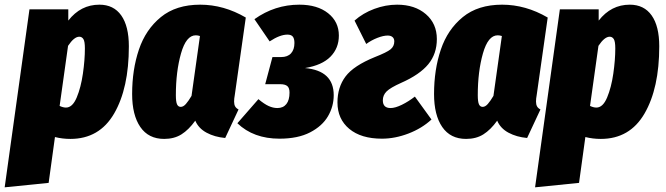

<svg xmlns="http://www.w3.org/2000/svg" viewBox="-64 -574 2846 821"><path d="M62 -534H228V-486Q281 -554 361 -554Q422 -554 454.5 -508Q487 -462 487 -376Q487 -197 424 -88.5Q361 20 237 20Q203 20 171 12L144 208L-44 227ZM299 -367Q299 -397 292.5 -407Q286 -417 275 -417Q253 -417 227 -378L191 -121Q206 -114 218 -114Q246 -114 264 -157Q282 -200 290.5 -259Q299 -318 299 -367Z M987 -499 940 -168Q937 -152 937 -140Q937 -127 941.5 -119Q946 -111 956 -106L899 16Q854 12 819.5 -6.5Q785 -25 771 -58Q743 -19 712 0.5Q681 20 638 20Q571 20 536 -31Q501 -82 501 -172Q501 -276 530 -362Q559 -448 624 -501Q689 -554 792 -554Q893 -554 987 -499ZM688 -167Q688 -139 693 -128Q698 -117 709 -117Q720 -117 731 -129.5Q742 -142 755 -164L791 -420Q782 -423 773 -423Q732 -423 710 -345.5Q688 -268 688 -167Z M1385 -422Q1385 -368 1349 -331.5Q1313 -295 1240 -283Q1363 -272 1363 -167Q1363 -119 1338.5 -77Q1314 -35 1262 -8Q1210 19 1131 19Q1020 19 951 -47L1041 -150Q1066 -129 1085 -120.5Q1104 -112 1122 -112Q1147 -112 1160.5 -129Q1174 -146 1174 -178Q1174 -198 1164.5 -206Q1155 -214 1134 -214H1070L1101 -330H1138Q1166 -330 1180.5 -346Q1195 -362 1195 -390Q1195 -409 1188 -417.5Q1181 -426 1165 -426Q1133 -426 1089 -397L1024 -492Q1111 -554 1216 -554Q1293 -554 1339 -517.5Q1385 -481 1385 -422Z M1804 -407Q1804 -344 1767.5 -299.5Q1731 -255 1652 -220Q1605 -199 1589 -183Q1573 -167 1573 -145Q1573 -112 1606 -112Q1626 -112 1654.5 -126Q1683 -140 1710 -161L1781 -63Q1740 -25 1682.5 -3Q1625 19 1569 19Q1480 19 1429.5 -23Q1379 -65 1379 -136Q1379 -201 1413.5 -247Q1448 -293 1539 -330Q1590 -350 1606 -363Q1622 -376 1622 -397Q1622 -409 1614.5 -415.5Q1607 -422 1594 -422Q1575 -422 1549.5 -412Q1524 -402 1502 -386L1452 -486Q1488 -518 1536.5 -536Q1585 -554 1634 -554Q1710 -554 1757 -513.5Q1804 -473 1804 -407Z M2278 -499 2231 -168Q2228 -152 2228 -140Q2228 -127 2232.5 -119Q2237 -111 2247 -106L2190 16Q2145 12 2110.5 -6.5Q2076 -25 2062 -58Q2034 -19 2003 0.5Q1972 20 1929 20Q1862 20 1827 -31Q1792 -82 1792 -172Q1792 -276 1821 -362Q1850 -448 1915 -501Q1980 -554 2083 -554Q2184 -554 2278 -499ZM1979 -167Q1979 -139 1984 -128Q1989 -117 2000 -117Q2011 -117 2022 -129.5Q2033 -142 2046 -164L2082 -420Q2073 -423 2064 -423Q2023 -423 2001 -345.5Q1979 -268 1979 -167Z M2330 -534H2496V-486Q2549 -554 2629 -554Q2690 -554 2722.5 -508Q2755 -462 2755 -376Q2755 -197 2692 -88.5Q2629 20 2505 20Q2471 20 2439 12L2412 208L2224 227ZM2567 -367Q2567 -397 2560.5 -407Q2554 -417 2543 -417Q2521 -417 2495 -378L2459 -121Q2474 -114 2486 -114Q2514 -114 2532 -157Q2550 -200 2558.5 -259Q2567 -318 2567 -367Z"/></svg>

Font: Fira Sans Extra Condensed Black
Style: Italic
Weight: 900
Width: 3
Italic angle: -8°
Designer: Carrois Corporate & Edenspiekermann AG
Foundry: Carrois Corporate GbR & Edenspiekermann AG
Version: Version 4.203